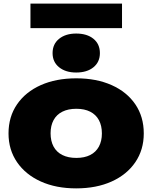

<svg xmlns="http://www.w3.org/2000/svg" viewBox="-20 -1022 841 1059"><path d="M400 17Q289 17 205 -21Q121 -59 74 -127.5Q27 -196 27 -286Q27 -378 74 -446.5Q121 -515 205 -552.5Q289 -590 401 -590Q512 -590 596 -552.5Q680 -515 726.5 -446.5Q773 -378 773 -286Q773 -196 726.5 -127.5Q680 -59 596 -21Q512 17 400 17ZM401 -151Q446 -151 477.5 -167Q509 -183 525.5 -213.5Q542 -244 542 -286Q542 -329 525.5 -359.5Q509 -390 477.5 -406Q446 -422 401 -422Q356 -422 324 -406Q292 -390 275.5 -359.5Q259 -329 259 -287Q259 -244 275.5 -213.5Q292 -183 324 -167Q356 -151 401 -151ZM400 -622Q342 -622 306 -651Q270 -680 270 -729Q270 -779 306 -808Q342 -837 400 -837Q460 -837 495.5 -808Q531 -779 531 -729Q531 -680 495.5 -651Q460 -622 400 -622ZM148 -867V-1002H653V-867Z"/></svg>

Font: Unbounded ExtraBold
Style: Regular
Weight: 800
Designer: Luke Prowse, Jean-Baptiste Morizot, Fátima Lázaro, Florian Runge
Foundry: NaN
Version: Version 1.701;gftools[0.9.28.dev5+ged2979d]